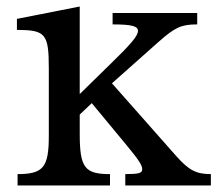

<svg xmlns="http://www.w3.org/2000/svg" viewBox="-20 -570 673 590"><path d="M365 -35V0H628V-35C584 -35 561 -46 522 -90L324 -314L468 -442C518 -486 537 -495 586 -495V-530H326V-495C384 -495 404 -490 404 -475C404 -460 383 -435 318 -372L225 -281V-550L32 -512V-478C120 -478 130 -466 130 -360V-152C130 -56 113 -35 34 -35V0H318V-35C240 -35 225 -55 225 -159V-218L262 -253L368 -125C407 -78 417 -62 417 -50C417 -38 407 -35 365 -35Z"/></svg>

Font: Libre Baskerville
Style: Regular
Weight: 400
Designer: Pablo Impallari, Rodrigo Fuenzalida
Foundry: Pablo Impallari, Rodrigo Fuenzalida
Version: Version 1.051;Glyphs 3.2.3 (3260)